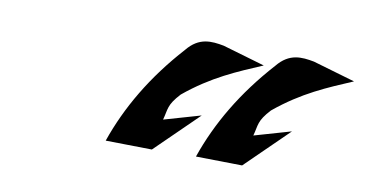

<svg xmlns="http://www.w3.org/2000/svg" viewBox="-40 -1132 840 440"><g transform="rotate(10 379.5 -912.0)"><path d="M661.3 -1041.7C632 -1047.2 602.8 -1050.2 575.7 -1017C507 -940.9 460.8 -861.9 432.7 -780.5L540.4 -778.8L639.4 -875.5L553.8 -850.8C561 -876.8 556.6 -885 583.6 -914.3C645.8 -965.6 702.2 -988.5 759.5 -1013ZM451.3 -1041.7C422 -1047.2 392.8 -1050.2 365.7 -1017C297 -940.9 250.8 -861.9 222.7 -780.5L330.4 -778.8L429.4 -875.5L343.8 -850.8C351 -876.8 346.6 -885 373.6 -914.3C435.8 -965.6 492.2 -988.5 549.5 -1013Z"/></g></svg>

Font: Hussar Nova
Style: 76
Weight: 700
Foundry: Cannot Into Space Fonts
Version: Version 0.99